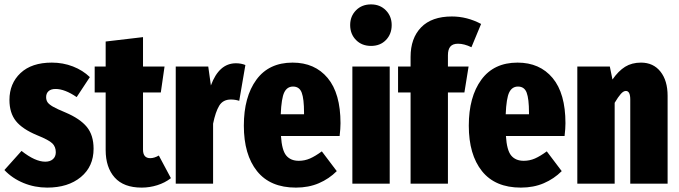

<svg xmlns="http://www.w3.org/2000/svg" viewBox="-28 -836 3092 874"><path d="M381 -485 321 -394Q267 -431 225 -431Q204 -431 193 -421Q182 -411 182 -394Q182 -380 188.5 -370.5Q195 -361 213 -350.5Q231 -340 270 -324Q336 -296 367 -258.5Q398 -221 398 -159Q398 -78 340 -30Q282 18 187 18Q130 18 79 -3Q28 -24 -8 -62L70 -149Q132 -100 178 -100Q200 -100 213 -111.5Q226 -123 226 -143Q226 -168 210 -183.5Q194 -199 142 -220Q74 -248 44.5 -285Q15 -322 15 -381Q15 -456 65.5 -503.5Q116 -551 208 -551Q259 -551 304 -533.5Q349 -516 381 -485Z M750 -25Q723 -4 688 7Q653 18 617 18Q535 18 494 -28Q453 -74 453 -153V-415H403V-533H453V-647L623 -667V-533H721L704 -415H623V-155Q623 -116 656 -116Q674 -116 695 -128Z M1089 -540 1061 -377Q1043 -383 1023 -383Q987 -383 970 -355Q953 -327 942 -273V0H772V-533H920L932 -447Q969 -548 1046 -548Q1070 -548 1089 -540Z M1518 -217H1251Q1255 -152 1275 -128Q1295 -104 1332 -104Q1359 -104 1383 -114.5Q1407 -125 1437 -147L1505 -57Q1470 -22 1423.5 -2Q1377 18 1319 18Q1202 18 1142 -57Q1082 -132 1082 -264Q1082 -395 1139 -473Q1196 -551 1304 -551Q1405 -551 1463.5 -481Q1522 -411 1522 -275Q1522 -251 1518 -217ZM1356 -323Q1356 -386 1345.5 -414Q1335 -442 1306 -442Q1279 -442 1266 -415.5Q1253 -389 1250 -316H1356Z M1755 -722Q1755 -681 1729 -654Q1703 -627 1661 -627Q1619 -627 1592.5 -654Q1566 -681 1566 -722Q1566 -762 1592.5 -789Q1619 -816 1661 -816Q1702 -816 1728.5 -789Q1755 -762 1755 -722ZM1746 0H1576V-533H1746Z M2011 -584V-533H2105L2086 -415H2011V0H1841V-415H1784V-533H1841V-577Q1841 -662 1889 -711.5Q1937 -761 2029 -761Q2098 -761 2162 -727L2118 -621Q2085 -637 2057 -637Q2033 -637 2022 -624Q2011 -611 2011 -584Z M2542 -217H2275Q2279 -152 2299 -128Q2319 -104 2356 -104Q2383 -104 2407 -114.5Q2431 -125 2461 -147L2529 -57Q2494 -22 2447.5 -2Q2401 18 2343 18Q2226 18 2166 -57Q2106 -132 2106 -264Q2106 -395 2163 -473Q2220 -551 2328 -551Q2429 -551 2487.5 -481Q2546 -411 2546 -275Q2546 -251 2542 -217ZM2380 -323Q2380 -386 2369.5 -414Q2359 -442 2330 -442Q2303 -442 2290 -415.5Q2277 -389 2274 -316H2380Z M3011 -400V0H2841V-383Q2841 -422 2821 -422Q2810 -422 2798 -408.5Q2786 -395 2770 -368V0H2600V-533H2748L2760 -474Q2787 -513 2817.5 -532Q2848 -551 2890 -551Q2946 -551 2978.5 -510Q3011 -469 3011 -400Z"/></svg>

Font: Fira Sans Compressed ExtraBold
Style: Regular
Weight: 800
Width: 1
Designer: bBox Type GmbH & Carrois Corporate GbR & Edenspiekermann AG
Foundry: bBox Type GmbH & Carrois Corporate GbR & Edenspiekermann AG
Version: Version 4.301